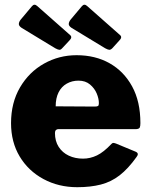

<svg xmlns="http://www.w3.org/2000/svg" viewBox="-20 -770 628 800"><path d="M209 -216Q209 -182 224.5 -158Q240 -134 266.5 -121.5Q293 -109 326 -109Q356 -109 384 -122.5Q412 -136 444 -170Q448 -174 451 -174.5Q454 -175 463 -172L545 -138Q561 -131 549 -116Q514 -67 478.5 -39.5Q443 -12 400 -1Q357 10 302 10Q224 10 161 -24Q98 -58 62 -118Q26 -178 26 -257Q26 -342 63.5 -406Q101 -470 163.5 -505Q226 -540 299 -540Q377 -540 436.5 -506.5Q496 -473 530.5 -410Q565 -347 565 -257Q565 -245 562.5 -239Q560 -233 548 -232H223Q217 -232 213 -228Q209 -224 209 -216ZM375 -326Q385 -326 388.5 -328.5Q392 -331 392 -340Q392 -359 383 -380.5Q374 -402 355 -418Q336 -434 307 -434Q280 -434 258 -421.5Q236 -409 224 -385Q212 -361 212 -327ZM113 -744Q123 -756 135 -745L272 -624Q283 -615 269 -601L239 -569Q233 -562 227 -562.5Q221 -563 210 -569L70 -654Q58 -662 58.5 -670.5Q59 -679 66 -688ZM321 -744Q331 -756 343 -745L480 -624Q491 -615 477 -601L448 -569Q441 -562 435 -562.5Q429 -563 418 -569L278 -654Q266 -662 266.5 -670.5Q267 -679 274 -688Z"/></svg>

Font: Libre Franklin Thin ExtraBold
Style: Regular
Weight: 800
Version: Version 3.000